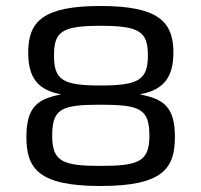

<svg xmlns="http://www.w3.org/2000/svg" viewBox="-20 -613 671 640"><path d="M315 7C524 7 563 -52 563 -157C563 -259 523 -283 448 -298V-299C523 -313 558 -353 558 -438C558 -542 506 -593 315 -593C124 -593 74 -542 74 -438C74 -353 107 -313 182 -299V-298C108 -283 68 -259 68 -157C68 -52 107 7 315 7ZM315 -328C188 -328 160 -347 160 -428C160 -507 185 -527 315 -527C446 -527 473 -507 473 -428C473 -347 442 -328 315 -328ZM315 -60C190 -60 154 -74 154 -160C154 -250 183 -264 315 -264C447 -264 478 -250 478 -160C478 -74 441 -60 315 -60Z"/></svg>

Font: Saira UNSAM SC
Style: Regular
Weight: 400
Designer: Hector Gatti with collaboration of the Omnibus-Type team
Foundry: Omnibus-Type
Version: Version 1.072;PS 001.072;hotconv 1.0.88;makeotf.lib2.5.64775